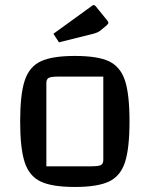

<svg xmlns="http://www.w3.org/2000/svg" viewBox="-20 -732 594 762"><path d="M60 0ZM60 -250Q60 -357 78 -412Q96 -467 141.5 -488.5Q187 -510 277 -510Q368 -510 413 -488.5Q458 -467 476 -412.5Q494 -358 494 -250Q494 -143 476 -88Q458 -33 412.5 -11.5Q367 10 277 10Q187 10 141.5 -11.5Q96 -33 78 -88Q60 -143 60 -250ZM342 -72Q371 -72 380.5 -77Q390 -82 390 -97V-428H212Q183 -428 173.5 -423Q164 -418 164 -403V-72ZM192 -598 344 -708Q349 -712 352 -712Q356 -712 360 -707L403 -654Q410 -646 410 -642Q410 -637 403 -631L376 -609Q368 -603 354 -599L214 -564Z"/></svg>

Font: Changa
Style: Regular
Weight: 400
Designer: Eduardo Rodriguez Tunni
Foundry: Eduardo Rodriguez Tunni
Version: Version 2.002; ttfautohint (v1.5.10-5e6f)